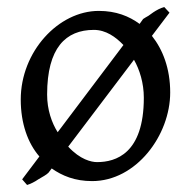

<svg xmlns="http://www.w3.org/2000/svg" viewBox="-20 -500 542 546"><path d="M256 -39C240 -39 208 -46 174 -83L361 -330C377 -302 389 -264 389 -222C389 -63 309 -39 256 -39ZM247 -415C281 -415 309 -395 331 -372L144 -124C127 -151 114 -188 114 -231C114 -364 167 -415 247 -415ZM261 -469C146 -469 39 -353 39 -217C39 -149 59 -93 92 -55L43 10L57 26C67 23 79 17 89 10L106 0C111 -3 115 -6 118 -9L127 -21C157 0 193 15 242 15C367 15 464 -115 464 -237C464 -305 443 -359 412 -398L462 -464L447 -480C436 -477 425 -471 416 -465L402 -455C396 -452 392 -449 387 -446L377 -432C347 -454 310 -469 261 -469Z"/></svg>

Font: Temporarium
Style: Regular
Weight: 400
Version: Version 1.1